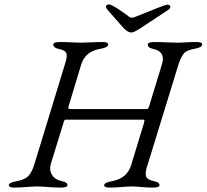

<svg xmlns="http://www.w3.org/2000/svg" viewBox="-20 -843 934 868"><path d="M735 -822Q750 -822 750 -812Q750 -806 743 -800L619 -718Q586 -696 574 -696Q557 -696 537 -718L465 -800Q459 -808 459 -812Q459 -823 473 -823Q482 -823 513 -803Q544 -783 564 -767Q573 -759 592 -767Q727 -822 735 -822ZM648 -100Q635 -64 640 -47Q645 -30 676 -24Q701 -19 701 -6Q701 5 671 5Q644 5 619 2.5Q594 0 576 0Q558 0 529.5 2.5Q501 5 475 5Q451 5 451 -6Q451 -18 487 -24Q555 -37 573 -97L631 -287Q635 -302 631 -302H276Q271 -302 268 -291L211 -106Q201 -75 215 -52.5Q229 -30 260 -24Q285 -19 285 -6Q285 5 255 5Q229 5 198 2.5Q167 0 147 0Q128 0 98.5 2.5Q69 5 43 5Q20 5 20 -6Q20 -18 56 -24Q92 -31 107.5 -46.5Q123 -62 135 -99L273 -551Q285 -585 280.5 -600.5Q276 -616 245 -622Q221 -627 221 -642Q221 -653 251 -653Q278 -653 303.5 -651.5Q329 -650 346 -650Q363 -650 390.5 -651.5Q418 -653 445 -653Q469 -653 469 -642Q469 -628 432 -622Q365 -610 347 -551L289 -359Q288 -354 290.5 -352Q293 -350 299 -350H644Q650 -350 654 -362L712 -552Q730 -610 672 -622Q648 -627 648 -642Q648 -653 678 -653Q704 -653 734.5 -651.5Q765 -650 785 -650Q799 -650 821 -651.5Q843 -653 870 -653Q894 -653 894 -642Q894 -628 857 -622Q823 -616 810.5 -600.5Q798 -585 787 -552Z"/></svg>

Font: EB Garamond 12
Style: Italic
Weight: 400
Italic angle: -17°
Version: Version 0.016; ttfautohint (v1.8.4)